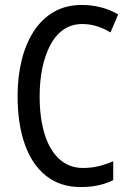

<svg xmlns="http://www.w3.org/2000/svg" viewBox="-20 -745 522 775"><path d="M312 -648Q269 -648 236.5 -625.5Q204 -603 183 -563Q162 -523 151 -470.5Q140 -418 140 -357Q140 -268 160.5 -202.5Q181 -137 220.5 -102Q260 -67 315 -67Q349 -67 379 -74.5Q409 -82 437 -94V-18Q409 -4 377 3Q345 10 305 10Q224 10 167 -34.5Q110 -79 80.5 -161.5Q51 -244 51 -358Q51 -435 67.5 -502Q84 -569 116.5 -619Q149 -669 197.5 -697Q246 -725 310 -725Q350 -725 387 -715.5Q424 -706 457 -687L426 -614Q402 -629 373 -638.5Q344 -648 312 -648Z"/></svg>

Font: Noto Sans Display Condensed
Style: Regular
Weight: 400
Width: 3
Designer: Monotype Design Team
Foundry: Monotype Imaging Inc.
Version: Version 2.003